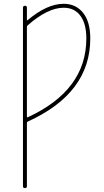

<svg xmlns="http://www.w3.org/2000/svg" viewBox="-20 -760 540 1000"><path d="M120.1 -620.1V-152.3Q120.1 -150.4 122.1 -149.4Q124 -148.4 125 -149.4Q429.7 -290 429.7 -559.6Q429.7 -635.7 398.9 -677.7Q368.2 -719.7 311.5 -719.7Q228.5 -719.7 124 -627.9Q120.1 -624 120.1 -620.1ZM99.6 210V-719.7Q99.6 -729.5 109.9 -730Q120.1 -730.5 120.1 -719.7V-656.2Q120.1 -655.3 121.1 -654.3Q122.1 -653.3 123 -654.3Q224.6 -740.2 311.5 -740.2Q375 -740.2 412.6 -693.4Q450.2 -646.5 450.2 -559.6Q450.2 -274.4 125 -127Q120.1 -125 120.1 -120.1V210Q120.1 219.7 109.9 219.7Q99.6 219.7 99.6 210Z"/></svg>

Font: Rounded-X Mgen+ 2m thin
Style: Regular
Weight: 100
Designer: [Source Han Sans]
Ryoko NISHIZUKA  (kana & ideographs); Paul D. Hunt (Latin, Greek & Cyrillic); Wenlong ZHANG  (bopomofo
Version: Version 1.059.20150602